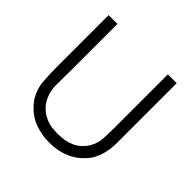

<svg xmlns="http://www.w3.org/2000/svg" viewBox="-185 -871 1054 1054"><g transform="rotate(45 342.0 -344.0)"><path d="M468.8 -7.8Q456.1 -2 442.4 2.9Q429.7 6.8 415 10.7Q389.6 15.6 369.1 17.6Q347.7 18.6 340.8 18.6Q332 18.6 324.2 17.6Q316.4 17.6 307.6 17.6Q278.3 13.7 250 5.9Q221.7 -2 195.3 -16.6Q169.9 -31.2 149.4 -51.8Q128.9 -71.3 112.3 -96.7Q84 -145.5 81.1 -196.3Q77.1 -248 77.1 -302.7Q77.1 -341.8 77.1 -380.9Q77.1 -419.9 77.1 -459Q77.1 -496.1 77.1 -533.2Q77.1 -570.3 77.1 -607.4Q77.1 -631.8 77.1 -657.2Q77.1 -682.6 77.1 -707Q79.1 -707 81.1 -707Q83 -707 85 -707Q90.8 -707 96.7 -707Q102.5 -707 108.4 -707Q112.3 -707 117.2 -707Q121.1 -707 125 -707Q129.9 -707 134.8 -707Q139.6 -707 145.5 -707Q145.5 -706.1 145.5 -704.1Q145.5 -702.1 145.5 -700.2Q145.5 -647.5 145.5 -593.8Q145.5 -541 145.5 -488.3Q145.5 -452.1 145.5 -415Q145.5 -378.9 145.5 -342.8Q145.5 -290 144.5 -235.4Q143.6 -181.6 168.9 -133.8Q179.7 -115.2 193.4 -101.6Q207 -86.9 224.6 -76.2Q260.7 -54.7 294.9 -50.8Q329.1 -47.9 340.8 -47.9Q368.2 -48.8 394.5 -52.7Q419.9 -57.6 445.3 -69.3Q465.8 -80.1 482.4 -95.7Q498 -110.4 510.7 -129.9Q534.2 -170.9 535.2 -213.9Q537.1 -257.8 537.1 -302.7Q537.1 -341.8 537.1 -380.9Q537.1 -419.9 537.1 -459Q537.1 -496.1 537.1 -533.2Q537.1 -570.3 537.1 -607.4Q537.1 -631.8 537.1 -657.2Q537.1 -682.6 537.1 -707Q539.1 -707 541 -707Q543 -707 544.9 -707Q550.8 -707 556.6 -707Q562.5 -707 568.4 -707Q573.2 -707 577.1 -707Q581.1 -707 585 -707Q589.8 -707 594.7 -707Q599.6 -707 605.5 -707Q605.5 -706.1 605.5 -704.1Q605.5 -702.1 605.5 -700.2Q605.5 -647.5 605.5 -593.8Q605.5 -541 605.5 -488.3Q605.5 -452.1 605.5 -415Q605.5 -378.9 605.5 -342.8Q605.5 -295.9 605.5 -249Q605.5 -246.1 605.5 -243.2Q605.5 -198.2 594.7 -156.2Q590.8 -141.6 585 -127.9Q579.1 -114.3 572.3 -100.6Q554.7 -72.3 531.2 -50.8Q507.8 -28.3 478.5 -12.7Q476.6 -10.7 473.6 -9.8Q471.7 -8.8 468.8 -7.8Z"/></g></svg>

Font: LeFont
Style: Light
Weight: 300
Designer: Leryon MEDIA
Version: Version 1.0